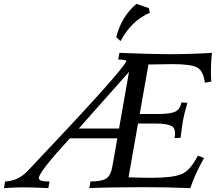

<svg xmlns="http://www.w3.org/2000/svg" viewBox="-81 -969 1127 989"><path d="M532.2 -307.1 583.5 -598.6 324.7 -307.1ZM899.4 0Q776.4 -4.9 658.2 -4.9Q477.1 -4.4 378.9 0L384.8 -34.2Q440.4 -34.2 464.8 -48.6Q489.3 -63 497.6 -110.8L523.4 -256.3H278.8Q124 -88.4 119.1 -53.2Q119.1 -42.5 131.3 -38.3Q143.6 -34.2 173.8 -34.2L168 0Q88.9 -3.9 39.1 -3.9Q-1 -3.9 -60.5 0L-54.7 -34.2Q12.2 -36.6 62 -88.9Q556.2 -610.4 569.8 -654.3Q569.8 -661.6 527.8 -662.6L534.2 -696.8Q698.7 -689.9 794.4 -689.9Q898.4 -689.9 1010.7 -696.8Q1005.4 -649.9 1005.4 -603.5Q1005.4 -576.2 1007.3 -548.8L974.1 -543Q966.8 -603.5 935.1 -621.1Q903.3 -638.7 807.6 -638.7L683.6 -636.7L638.7 -381.8H730Q793.5 -381.8 819.6 -392.8Q845.7 -403.8 853.5 -441.4L884.3 -439.5Q867.7 -382.3 862.1 -351.1Q856.4 -319.8 849.1 -258.8L817.9 -257.8Q820.8 -269.5 820.8 -281.7Q820.8 -311 801.8 -320.3Q776.9 -332.5 722.7 -332.5H629.9L581.1 -55.7Q639.2 -53.2 702.1 -53.2Q808.1 -53.2 853.8 -72Q899.4 -90.8 938 -167L970.2 -155.3Q922.9 -71.8 899.4 0ZM540 -757.3 517.6 -777.8Q545.9 -886.2 622.1 -949.2L685.1 -927.2L690.9 -903.3Q594.7 -861.8 540 -757.3Z"/></svg>

Font: Kelvinch
Style: Italic
Weight: 400
Italic angle: -10°
Designer: Paul James Miller
Foundry: High-Logic / Made with FontCreator
Version: Version 3.40;July 22, 2017;FontCreator 11.0.0.2388 64-bit